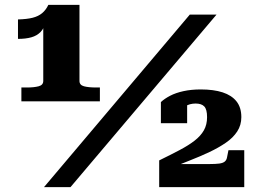

<svg xmlns="http://www.w3.org/2000/svg" viewBox="-20 -770 1070 790"><path d="M307 -437Q307 -420 325.5 -415Q344 -410 376 -410H391V-353H68V-410H91Q120 -410 139 -415Q158 -420 158 -437V-680L169 -683Q162 -654 147 -638.5Q132 -623 109 -616.5Q86 -610 54 -610V-690Q91 -691 114.5 -697Q138 -703 153.5 -716Q169 -729 179 -750H307ZM761 -710H871L270 0H161ZM842 -95H679Q677 -93 676 -88.5Q675 -84 676.5 -80.5Q678 -77 684 -79Q723 -95 764 -111Q805 -127 842 -144.5Q879 -162 909 -182.5Q939 -203 956 -229Q973 -255 973 -288Q973 -328 953 -353Q933 -378 896 -390Q859 -402 806 -402Q767 -402 735 -395Q703 -388 680 -376Q657 -364 642 -350V-263H750V-354Q741 -353 732 -345Q723 -337 717 -326Q711 -315 710 -306Q723 -320 741.5 -332Q760 -344 785 -344Q809 -344 820.5 -332Q832 -320 832 -288Q832 -257 819 -234Q806 -211 781 -191.5Q756 -172 719 -152.5Q682 -133 635 -110V0H985V-152H920L914 -122Q912 -111 904.5 -105Q897 -99 882 -97Q867 -95 842 -95Z"/></svg>

Font: Roboto Serif ExtraBold
Style: Regular
Weight: 800
Designer: Greg Gazdowicz
Foundry: Commercial Type
Version: Version 1.008